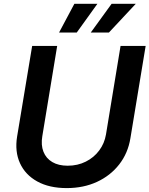

<svg xmlns="http://www.w3.org/2000/svg" viewBox="-20 -966 776 997"><path d="M326.7 10.7Q235.8 10.7 173.6 -23.7Q111.3 -58.1 83.7 -118.7Q56.2 -179.2 68.8 -256.8L147 -727.5H276.9L199.7 -258.8Q191.9 -212.9 205.6 -178.2Q219.2 -143.6 251.5 -124.5Q283.7 -105.5 331.5 -105.5Q383.3 -105.5 425.5 -126.7Q467.8 -147.9 495.1 -184.6Q522.5 -221.2 530.3 -267.6L606 -727.5H736.3L657.2 -248.5Q644.5 -170.4 598.9 -112.1Q553.2 -53.7 483.4 -21.5Q413.6 10.7 326.7 10.7ZM378.4 -796.9H286.6L366.2 -946.3H485.8ZM545.4 -796.9H451.2L559.6 -946.3H685.1Z"/></svg>

Font: Inter 16pt SemiBold
Style: Italic
Weight: 600
Italic angle: -9.3988°
Version: Version 4.001;git-66647c0bb